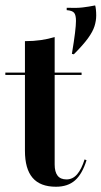

<svg xmlns="http://www.w3.org/2000/svg" viewBox="-20 -688 380 719"><path d="M256.5 -484.7 249.2 -486.3Q257.3 -534.7 260.9 -564.5Q264.5 -594.4 264.5 -609.7Q264.5 -631.5 257.7 -639.9Q250.8 -648.4 229.8 -650V-658.9Q265.3 -657.3 289.1 -660.1Q312.9 -662.9 336.3 -667.7Q337.9 -663.7 339.1 -652.8Q340.3 -641.9 340.3 -629.8Q340.3 -610.5 333.9 -589.9Q327.4 -569.4 309.3 -544.4Q291.1 -519.4 256.5 -484.7ZM189.5 11.3Q130.6 11.3 102 -22.2Q73.4 -55.6 73.4 -123.4V-208.1H184.7V-71.8Q184.7 -44.4 195.6 -30.2Q206.5 -16.1 229 -16.1Q252.4 -16.1 269 -35.5Q285.5 -54.8 296.8 -91.1L304 -87.9Q287.9 -36.3 260.9 -12.5Q233.9 11.3 189.5 11.3ZM73.4 -208.1V-533.9Q105.6 -533.9 133.1 -537.9Q160.5 -541.9 184.7 -549.2V-208.1ZM0 -407.3V-416.1H285.5V-407.3Z"/></svg>

Font: Playfair 144pt SemiCondensed
Style: Bold
Weight: 700
Width: 4
Designer: Claus Eggers Sørensen
Foundry: Claus Eggers Sørensen
Version: Version 2.203